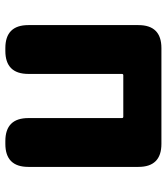

<svg xmlns="http://www.w3.org/2000/svg" viewBox="26 -634 609 700"><g transform="rotate(90 330.0 -284.5)"><path d="M156 0Q72 0 72 -84V-485Q72 -569 156 -569H505Q589 -569 589 -485V-84Q589 0 505 0H495Q411 0 411 -84V-425Q411 -430 406 -430H255Q250 -430 250 -425V-84Q250 0 166 0Z"/></g></svg>

Font: Resource Han Rounded JP Heavy
Style: Regular
Weight: 900
Designer: Cyano Hao (round all glyphs); Ryoko NISHIZUKA 西塚涼子 (kana, bopomofo & ideographs); Paul D. Hunt (Latin, Greek & Cyrillic)
Foundry: Cyano Hao
Version: 0.990